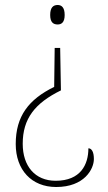

<svg xmlns="http://www.w3.org/2000/svg" viewBox="-20 -561 432 769"><path d="M211 -541C194 -541 181 -532 181 -501C181 -471 194 -463 211 -463C226 -463 239 -471 239 -501C239 -532 226 -541 211 -541ZM224 -199 221 -369H199L197 -213C95 -163 43 -96 43 16C43 119 106 188 205 188C318 188 356 116 356 76C356 47 347 33 334 33C334 98 303 163 203 163C120 163 71 104 71 15C71 -86 120 -148 224 -199Z"/></svg>

Font: Noto Serif Sinhala SemiCondensed Thin
Style: Regular
Weight: 100
Width: 4
Designer: Jelle Bosma - Monotype Design Team
Foundry: Monotype Imaging Inc.
Version: Version 2.007